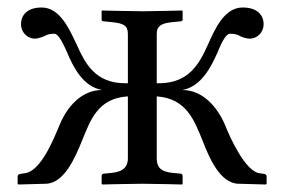

<svg xmlns="http://www.w3.org/2000/svg" viewBox="-20 -490 753 512"><path d="M321 -268H314C234 -268 207 -321 185 -370C164 -415 139 -470 91 -470C53 -470 36 -450 36 -425C36 -405 52 -387 73 -387C83 -387 95 -392 103 -396C108 -399 118 -400 125 -400C136 -400 149 -373 159 -350C175 -312 201 -259 252 -250C198 -250 159 -206 139 -157C123 -119 89 -33 46 -28L38 -27C34 -26 27 -26 27 -19V0L29 2L102 0C152 -1 181 -72 198 -113C221 -169 240 -228 321 -233V-67C321 -48 311 -32 278 -29L258 -27C254 -27 251 -25 251 -21V0L253 2C253 2 331 0 359 0C390 0 466 2 466 2L467 0V-21C467 -25 464 -27 461 -27L440 -29C408 -32 398 -45 398 -67V-233C478 -227 498 -169 521 -113C537 -72 566 -1 616 0L689 2L691 0V-19C691 -26 685 -26 680 -27L672 -28C635 -33 595 -119 580 -157C559 -206 520 -250 466 -250C517 -259 543 -312 560 -350C569 -373 582 -400 593 -400C601 -400 610 -399 616 -396C623 -392 635 -387 646 -387C667 -387 683 -405 683 -425C683 -450 666 -470 627 -470C579 -470 554 -415 534 -370C512 -321 484 -268 404 -268H398V-400C398 -420 409 -428 440 -431L461 -433C465 -433 467 -435 467 -438V-460L466 -462C466 -462 389 -460 362 -460C331 -460 252 -462 252 -462L251 -460V-437C251 -434 254 -433 258 -433L278 -431C309 -428 321 -422 321 -400Z"/></svg>

Font: Linux Libertine O C
Style: Regular
Weight: 400
Designer: Philipp H. Poll
Foundry: Philipp H. Poll
Version: Version 4.0.3